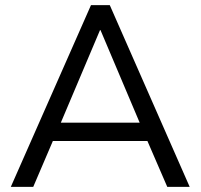

<svg xmlns="http://www.w3.org/2000/svg" viewBox="-20 -725 778 745"><path d="M22 0 333 -705H406L716 0H629L542 -201L583 -178H154L195 -201L109 0ZM368 -608 208 -230 184 -249H554L530 -230L370 -608Z"/></svg>

Font: Nunito Sans 11pt
Style: Regular
Weight: 400
Version: Version 3.101;gftools[0.9.27]